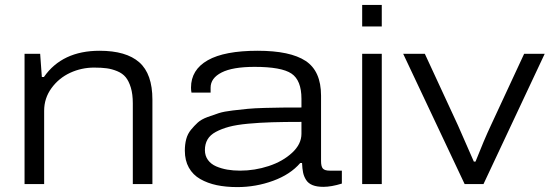

<svg xmlns="http://www.w3.org/2000/svg" viewBox="-20 -743 2227 775"><path d="M79.1 0V-525.9H142.1L148.9 -432.1H157.2Q231 -538.1 381.8 -538.1Q489.3 -538.1 542.2 -491.5Q595.2 -444.8 595.2 -340.8V0H516.1V-326.2Q516.1 -362.8 508.1 -389.4Q500 -416 487.3 -431.4Q474.6 -446.8 453.4 -455.6Q432.1 -464.4 410.9 -467.3Q389.6 -470.2 359.9 -470.2Q309.1 -470.2 263.4 -449.2Q217.8 -428.2 188 -387.5Q158.2 -346.7 158.2 -295.9V0Z M938 12.2Q892.1 12.2 855 4.4Q817.9 -3.4 788.3 -20.3Q758.8 -37.1 742.4 -66.2Q726.1 -95.2 726.1 -134.8Q726.1 -160.2 731.7 -181.4Q737.3 -202.6 750.7 -219Q764.2 -235.4 778.3 -248.3Q792.5 -261.2 817.6 -270.5Q842.8 -279.8 863.5 -286.4Q884.3 -293 919.4 -297.1Q954.6 -301.3 980 -303.7Q1005.4 -306.2 1048.6 -307.4Q1091.8 -308.6 1119.9 -308.8Q1147.9 -309.1 1196.8 -309.1V-344.2Q1196.8 -418.9 1156.5 -446Q1116.2 -473.1 1007.8 -473.1Q918.9 -473.1 874.5 -450.4Q830.1 -427.7 830.1 -389.2V-369.1H752.9Q751 -378.9 751 -389.2Q751 -461.4 818.6 -499.8Q886.2 -538.1 1020 -538.1Q1151.4 -538.1 1213.6 -497.1Q1275.9 -456.1 1275.9 -356.9V-92.8Q1275.9 -70.8 1283.4 -62.5Q1291 -54.2 1311 -54.2H1359.9V-2Q1317.4 11.2 1285.2 11.2Q1258.8 11.2 1241.5 4.2Q1224.1 -2.9 1215.3 -17.1Q1206.5 -31.2 1203.4 -46.6Q1200.2 -62 1199.2 -85H1191.9Q1151.9 -38.6 1082.3 -13.2Q1012.7 12.2 938 12.2ZM949.2 -54.2Q1008.3 -54.2 1064.7 -72.8Q1121.1 -91.3 1158.9 -126.2Q1196.8 -161.1 1196.8 -203.1V-251Q1127 -251 1077.6 -249.5Q1028.3 -248 981.4 -243.7Q934.6 -239.3 904.5 -231.2Q874.5 -223.1 851.3 -210.7Q828.1 -198.2 817.6 -179.9Q807.1 -161.6 807.1 -137.2Q807.1 -114.3 819.3 -97.4Q831.5 -80.6 852.5 -71.5Q873.5 -62.5 897.5 -58.3Q921.4 -54.2 949.2 -54.2Z M1441.9 -636.2V-723.1H1521V-636.2ZM1441.9 0V-525.9H1521V0Z M1855.5 0 1607.4 -525.9H1694.8L1828.6 -236.8Q1840.3 -210.9 1892.6 -90.8H1899.4Q1934.1 -178.7 1961.4 -236.8L2095.7 -525.9H2178.7L1931.6 0Z"/></svg>

Font: Archivo Expanded Light
Style: Regular
Weight: 300
Width: 7
Designer: Hector Gatti
Foundry: Omnibus-Type
Version: Version 2.001